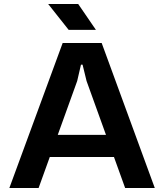

<svg xmlns="http://www.w3.org/2000/svg" viewBox="-20 -945 826 965"><path d="M27 0 295 -729H491L758 0H609L415 -538L395 -620H387L368 -538L174 0ZM216 -156 254 -267H530L568 -156ZM325 -795 222 -925H373L462 -795Z"/></svg>

Font: Hubot Sans Condensed ExtraLight SemiBold
Style: Regular
Weight: 600
Version: Version 2.000